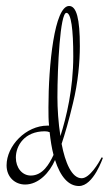

<svg xmlns="http://www.w3.org/2000/svg" viewBox="-20 -631 364 642"><path d="M139 -211C67 -211 2 -144 2 -78C2 -39 30 -14 64 -14C109 -14 146 -54 164 -96C182 -40 209 -9 244 -9C293 -9 324 -104 324 -103L320 -105C310 -86 280 -35 253 -35C220 -35 198 -87 186 -150C197 -183 210 -227 224 -286C241 -355 247 -424 247 -477C247 -568 236 -611 211 -611C162 -611 142 -413 142 -272C142 -250 142 -230 144 -211ZM202 -588C218 -588 225 -532 225 -443C225 -334 202 -239 182 -176C175 -220 172 -268 172 -306C172 -406 181 -588 202 -588ZM83 -44C54 -44 33 -70 33 -104C33 -144 62 -192 130 -192C136 -192 141 -191 146 -189C149 -161 153 -136 159 -113C145 -83 123 -44 83 -44Z"/></svg>

Font: Stalemate
Style: Regular
Weight: 400
Designer: Astigmatic (AOETI)
Foundry: Astigmatic (AOETI)
Version: Version 001.000